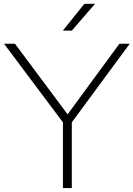

<svg xmlns="http://www.w3.org/2000/svg" viewBox="-30 -964 684 984"><path d="M292.5 0V-337L-9.5 -740H46.5L316.5 -378L582 -740H635L338 -337V0ZM292 -807 402.5 -944.5H457L338 -807Z"/></svg>

Font: Encode Sans Expanded ExtraLight
Style: Regular
Weight: 200
Width: 7
Designer: Multiple Designers
Foundry: Impallari Type
Version: Version 3.000; ttfautohint (v1.8.3) -l 8 -r 50 -G 200 -x 14 